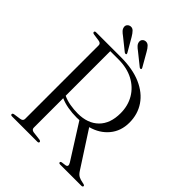

<svg xmlns="http://www.w3.org/2000/svg" viewBox="-240 -999 1130 1130"><g transform="rotate(45 324.5 -434.5)"><path d="M575.5 -463Q575.5 -393 535 -344Q494.5 -295 426.5 -276.5L570.5 -54Q582 -36 596.2 -28.8Q610.5 -21.5 631 -18Q642 -16 645.5 -13.8Q649 -11.5 649 -8Q649 0 636.5 0H462Q450 0 450 -8Q450 -14 460 -16L486.5 -19.5Q509 -23.5 492.5 -50L356.5 -265Q345.5 -264 335 -264Q296.5 -264 261 -270.2Q225.5 -276.5 198 -289V-44Q198 -27 218 -24L271.5 -17.5Q282.5 -15 282.5 -8Q282.5 0 271 0H61Q49.5 0 49.5 -8Q49.5 -15.5 60.5 -17.5L105 -24Q125.5 -27 125.5 -44V-657Q125.5 -673 105 -676L60.5 -682.5Q49.5 -684.5 49.5 -692Q49.5 -700 61 -700H266.5Q365.5 -700 434.5 -669.8Q503.5 -639.5 539.5 -586Q575.5 -532.5 575.5 -463ZM198 -680.5V-309.5Q223.5 -297 256.8 -291.2Q290 -285.5 322 -285.5Q404.5 -285.5 452 -332.2Q499.5 -379 499.5 -465Q499.5 -527.5 470.8 -576.2Q442 -625 389.5 -652.8Q337 -680.5 266 -680.5ZM352.5 -828 400 -745Q404.5 -737.5 400.5 -734Q396 -730.5 389 -735L312.5 -796.5Q299 -806 289.8 -816Q280.5 -826 279 -839Q277.5 -850.5 284.5 -859Q291.5 -867.5 304 -869Q319 -870.5 330.2 -859.2Q341.5 -848 352.5 -828ZM228 -828 276 -745Q280.5 -737.5 277 -734Q272 -730.5 264.5 -735L188.5 -796Q175 -805.5 165.8 -815.2Q156.5 -825 154.5 -838.5Q153 -850 160 -858.2Q167 -866.5 179 -868.5Q194 -870.5 205.2 -859Q216.5 -847.5 228 -828Z"/></g></svg>

Font: Fraunces 72pt Light
Style: Regular
Weight: 300
Version: Version 1.000;[0bf87f6ff]